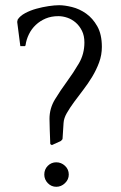

<svg xmlns="http://www.w3.org/2000/svg" viewBox="-20 -706 464 737"><path d="M220 -172 214 -165 179 -149 173 -153Q172 -178 171 -207Q170 -236 170 -250Q170 -290 191 -324.5Q212 -359 237 -393Q262 -427 283 -463Q304 -499 304 -543Q304 -569 294.5 -588Q285 -607 270.5 -619.5Q256 -632 238.5 -638Q221 -644 204 -644Q177 -644 155.5 -635Q134 -626 117.5 -610.5Q101 -595 91 -574.5Q81 -554 78 -532L76 -529H58L46 -622L48 -631Q57 -645 76.5 -655.5Q96 -666 119.5 -672.5Q143 -679 166.5 -682.5Q190 -686 207 -686Q228 -686 256.5 -679Q285 -672 310.5 -654Q336 -636 353.5 -605Q371 -574 371 -526Q371 -495 360.5 -466.5Q350 -438 334 -411.5Q318 -385 299.5 -361Q281 -337 264.5 -314.5Q248 -292 236.5 -272Q225 -252 224 -234ZM150 -36Q150 -56 163.5 -69.5Q177 -83 196 -83Q215 -83 229.5 -69.5Q244 -56 244 -36Q244 -17 229.5 -3Q215 11 196 11Q177 11 163.5 -3Q150 -17 150 -36Z"/></svg>

Font: Quattrocento
Style: Regular
Weight: 400
Designer: Pablo Impallari
Foundry: Pablo Impallari, Igino Marini, Branda Gallo
Version: Version 2.000